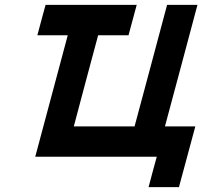

<svg xmlns="http://www.w3.org/2000/svg" viewBox="-20 -645 915 790"><path d="M591.3 125H716.3Q727.5 83.5 750 0Q772.5 -83.5 783.7 -125H658.7Q681.2 -208.5 725.8 -375.2Q770.5 -542 792.5 -625H667.5Q645.5 -542 600.8 -375.2Q556.2 -208.5 533.7 -125H283.7Q300.3 -187.5 333.5 -312.5Q366.7 -437.5 383.8 -500H508.8Q514.2 -520.5 525.6 -562.3Q537.1 -604 542.5 -625H167.5Q161.6 -604 150.4 -562.3Q139.2 -520.5 133.8 -500H258.8Q236.8 -417 191.9 -250Q147 -83 125 0H625Q619.1 21 607.9 62.5Q596.7 104 591.3 125Z"/></svg>

Font: Faithful 32x
Style: Oblique
Weight: 400
Foundry: Faithful Resource Pack
Version: Version 1.0; January 27, 2023